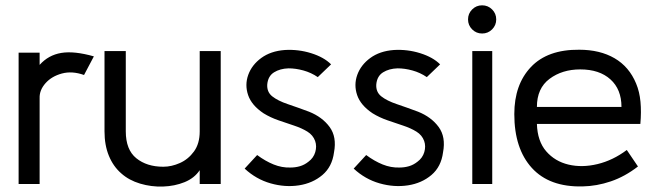

<svg xmlns="http://www.w3.org/2000/svg" viewBox="-20 -692 2478 722"><path d="M50 0V-494H129V-448Q162 -485 210.5 -493Q259 -501 333 -480L296 -410Q251 -426 212.5 -415.5Q174 -405 151 -379Q128 -353 129 -323V0Z M810 0H731V-52Q711 -22 674 -7Q637 8 593 9.5Q549 11 507 -1.5Q465 -14 436 -40Q406 -66 389.5 -106Q373 -146 373 -198V-500H453V-198Q453 -129 492.5 -97Q532 -65 594 -65Q625 -65 656.5 -79Q688 -93 709.5 -122.5Q731 -152 731 -198V-500H810Z M900 -58 947 -109Q978 -86 1009 -73.5Q1040 -61 1072 -62Q1091 -62 1108 -67Q1125 -72 1140 -84Q1159 -98 1165.5 -120Q1172 -142 1165 -162Q1157 -184 1136 -197Q1115 -210 1086.5 -219.5Q1058 -229 1027.5 -239.5Q997 -250 971 -266Q926 -296 913 -334.5Q900 -373 913.5 -410.5Q927 -448 962.5 -474Q998 -500 1051 -504Q1102 -507 1150 -492Q1198 -477 1225 -450L1175 -402Q1150 -419 1121 -427Q1092 -435 1065 -435Q1033 -434 1010.5 -420Q988 -406 985 -375Q983 -346 1004 -329.5Q1025 -313 1062 -300.5Q1099 -288 1142 -272Q1192 -252 1219.5 -214.5Q1247 -177 1236 -119Q1229 -65 1192.5 -34Q1156 -3 1104 5Q1052 13 997.5 -2.5Q943 -18 900 -58Z M1310 -58 1357 -109Q1388 -86 1419 -73.5Q1450 -61 1482 -62Q1501 -62 1518 -67Q1535 -72 1550 -84Q1569 -98 1575.5 -120Q1582 -142 1575 -162Q1567 -184 1546 -197Q1525 -210 1496.5 -219.5Q1468 -229 1437.5 -239.5Q1407 -250 1381 -266Q1336 -296 1323 -334.5Q1310 -373 1323.5 -410.5Q1337 -448 1372.5 -474Q1408 -500 1461 -504Q1512 -507 1560 -492Q1608 -477 1635 -450L1585 -402Q1560 -419 1531 -427Q1502 -435 1475 -435Q1443 -434 1420.5 -420Q1398 -406 1395 -375Q1393 -346 1414 -329.5Q1435 -313 1472 -300.5Q1509 -288 1552 -272Q1602 -252 1629.5 -214.5Q1657 -177 1646 -119Q1639 -65 1602.5 -34Q1566 -3 1514 5Q1462 13 1407.5 -2.5Q1353 -18 1310 -58Z M1793 -566Q1771 -566 1755.5 -581.5Q1740 -597 1740 -619Q1740 -641 1755.5 -656.5Q1771 -672 1793 -672Q1815 -672 1830.5 -656.5Q1846 -641 1846 -619Q1846 -597 1830.5 -581.5Q1815 -566 1793 -566ZM1831 0H1756V-500H1831Z M2388 -226H1999Q2001 -161 2034 -123Q2067 -85 2118 -73Q2169 -61 2227 -75Q2285 -89 2337 -128L2379 -66Q2330 -28 2277 -10Q2224 8 2171 9Q2046 12 1980 -60.5Q1914 -133 1914 -263Q1914 -374 1976.5 -440Q2039 -506 2158 -505Q2236 -505 2291 -473Q2346 -441 2372 -378Q2385 -347 2388.5 -309Q2392 -271 2388 -226ZM2162 -431Q2094 -431 2046.5 -395.5Q1999 -360 1999 -290H2317Q2317 -356 2275.5 -393.5Q2234 -431 2162 -431Z"/></svg>

Font: Kulim Park
Style: Regular
Weight: 400
Designer: Noponies / Dale Sattler
Foundry: Noponies
Version: Version 1.000; ttfautohint (v1.8.3)